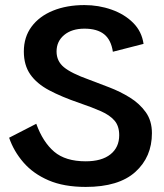

<svg xmlns="http://www.w3.org/2000/svg" viewBox="-20 -729 645 757"><path d="M318 8Q232 8 171.5 -18Q111 -44 72.5 -88.5Q34 -133 16 -186L123 -241Q149 -169 193.5 -131Q238 -93 318 -93Q381 -93 415.5 -120.5Q450 -148 450 -196Q450 -232 431.5 -253.5Q413 -275 378 -290.5Q343 -306 293 -323Q223 -347 174 -373Q125 -399 99.5 -435.5Q74 -472 74 -526Q74 -583 104.5 -624Q135 -665 189 -687Q243 -709 313 -709Q369 -709 420 -691Q471 -673 505 -639Q539 -605 546 -556L425 -525Q418 -572 390.5 -594Q363 -616 313 -616Q263 -616 233 -591Q203 -566 203 -526Q203 -488 232 -464Q261 -440 331 -415Q368 -401 411 -384.5Q454 -368 492 -344.5Q530 -321 554.5 -287Q579 -253 579 -204Q579 -110 513.5 -51Q448 8 318 8Z"/></svg>

Font: Panamera
Style: Bold
Weight: 700
Designer: Bastien Sozeau
Foundry: NBR — Bastien Sozeau
Version: Version 3.002; ttfautohint (v1.8.4.7-5d5b);gftools[0.9.33]